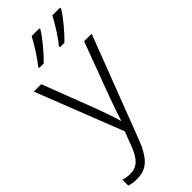

<svg xmlns="http://www.w3.org/2000/svg" viewBox="-315 -813 1101 1101"><g transform="rotate(-45 235.0 -262.5)"><path d="M448.2 -766.1H385.3C363.3 -723.6 318.8 -651.4 287.1 -615.2V-606H323.2C364.3 -645 424.3 -717.3 448.2 -757.8ZM280.3 -766.1H217.3C195.3 -723.6 150.4 -651.4 119.1 -615.2V-606H155.3C196.3 -645 256.3 -717.3 280.3 -757.8ZM209 -2 174.8 86.9C147 159.2 115.2 192.9 59.1 192.9C37.6 192.9 19 189.5 2.9 184.1V231.9C20.5 238.3 40.5 241.2 65.9 241.2C107.9 241.2 141.1 228.5 166 203.1C190.9 177.7 211.9 141.6 230 94.2L470.2 -532.2H409.2L285.2 -200.2C263.7 -140.6 248 -94.2 237.8 -61H234.9C225.6 -96.7 209.5 -142.1 188 -202.1L61 -532.2H1Z"/></g></svg>

Font: Noto Reveo Sans
Style: Regular
Weight: 300
Designer: Monotype Design Team
Foundry: Monotype Imaging Inc.
Version: Version 2.007